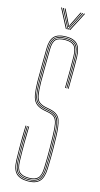

<svg xmlns="http://www.w3.org/2000/svg" viewBox="-144 -991 543 1038"><g transform="rotate(15 128.0 -472.5)"><path d="M130.5 -11Q92 -11 74.9 -27.8Q57.8 -44.5 56.5 -88.5Q55.5 -128.5 55.1 -159.2Q54.8 -190 55.2 -219.1Q55.8 -248.2 56.5 -283H60.5Q59.2 -234.8 59 -190.8Q58.8 -146.8 60.5 -88.5Q61.8 -45.8 78 -30.4Q94.2 -15 130.5 -15Q164.8 -15 180.1 -30.9Q195.5 -46.8 196.5 -88.5Q197.5 -123 197.9 -147.1Q198.2 -171.2 197.9 -197.8Q197.5 -224.2 196.5 -265.5Q195.5 -309.8 191 -333.2Q186.5 -356.8 175.6 -367.2Q164.8 -377.8 144 -382.5L111.5 -389Q80.5 -396.5 65.8 -412.6Q51 -428.8 46.2 -457Q41.5 -485.2 40.5 -529Q39.8 -566.2 40.6 -616.8Q41.5 -667.2 41.5 -713Q41.5 -762.5 61.9 -783.8Q82.2 -805 129.5 -805Q172.2 -805 192.1 -783.6Q212 -762.2 213.5 -712Q214 -688 214.2 -643.6Q214.5 -599.2 213.5 -535H209.5Q210.2 -590.2 210.2 -637.8Q210.2 -685.2 209.5 -711.8Q208.2 -761.8 188.6 -781.4Q169 -801 129.5 -801Q84 -801 64.8 -780.9Q45.5 -760.8 45.5 -713Q45.5 -667.2 44.6 -616.8Q43.8 -566.2 44.5 -529Q45.5 -485.5 50 -458Q54.5 -430.5 68.6 -415.4Q82.8 -400.2 112.5 -393L144.8 -386.5Q166.8 -381.5 178.4 -370.4Q190 -359.2 194.8 -334.9Q199.5 -310.5 200.5 -265.5Q201.5 -224.2 201.9 -198.1Q202.2 -172 201.9 -148Q201.5 -124 200.5 -88.5Q199.2 -45.8 183.5 -28.4Q167.8 -11 130.5 -11ZM130.5 -3Q89.8 -3 69.8 -21.4Q49.8 -39.8 48.5 -88.2Q47.5 -128 47.1 -158.9Q46.8 -189.8 47.2 -219Q47.8 -248.2 48.5 -283H52.5Q51.2 -235 51 -190.9Q50.8 -146.8 52.5 -88.2Q53.8 -43.8 71.4 -25.4Q89 -7 130.5 -7Q169.2 -7 186.2 -25.5Q203.2 -44 204.5 -88.5Q205.5 -122.8 205.9 -147.1Q206.2 -171.5 205.9 -198.2Q205.5 -225 204.5 -265.8Q203.5 -311.5 198.4 -336.6Q193.2 -361.8 180.9 -373.4Q168.5 -385 145.8 -390.2L113.5 -396.8Q85 -403.8 71.5 -418Q58 -432.2 53.8 -458.9Q49.5 -485.5 48.5 -529.2Q47.8 -566.2 48.6 -616.8Q49.5 -667.2 49.5 -713Q49.5 -759 67.6 -778Q85.8 -797 129.5 -797Q168 -797 186.1 -778.5Q204.2 -760 205.5 -711.8Q206.2 -685.5 206.2 -637.6Q206.2 -589.8 205.5 -535H201.5Q202.2 -590.2 202.2 -637.8Q202.2 -685.2 201.5 -711.8Q200.2 -756.5 184 -774.8Q167.8 -793 129.5 -793Q87.2 -793 70.4 -775.4Q53.5 -757.8 53.5 -713Q53.5 -667 52.6 -616.6Q51.8 -566.2 52.5 -529.2Q53.5 -481.8 58.6 -456Q63.8 -430.2 76.8 -418.5Q89.8 -406.8 114.2 -400.8L146.8 -394.2Q187.8 -384.8 197.4 -355.5Q207 -326.2 208.5 -265.8Q209.5 -224.5 209.9 -198.6Q210.2 -172.8 209.9 -148.6Q209.5 -124.5 208.5 -88.2Q207.2 -40.8 188.5 -21.9Q169.8 -3 130.5 -3ZM130.5 5Q85.2 5 63.6 -16.2Q42 -37.5 40.5 -88Q39.5 -126.2 39.1 -155.9Q38.8 -185.5 39.1 -215.1Q39.5 -244.8 40.5 -283H44.5Q43.2 -235 43 -190.8Q42.8 -146.5 44.5 -88.2Q45.8 -38.2 67 -18.6Q88.2 1 130.5 1Q172.8 1 192 -20Q211.2 -41 212.5 -88.2Q213.5 -122.5 213.9 -146.8Q214.2 -171 213.9 -197.8Q213.5 -224.5 212.5 -265.8Q211 -326.2 200.9 -357.1Q190.8 -388 147.5 -398L115.2 -404.5Q92 -410.2 79.6 -421.4Q67.2 -432.5 62.4 -457.5Q57.5 -482.5 56.5 -529.2Q55.8 -566.2 56.6 -616.6Q57.5 -667 57.5 -713Q57.5 -756 73.2 -772.5Q89 -789 129.5 -789Q165.5 -789 180.9 -772.2Q196.2 -755.5 197.5 -711.5Q198.2 -685 198.2 -637.4Q198.2 -589.8 197.5 -535H193.5Q194.2 -590.2 194.2 -637.6Q194.2 -685 193.5 -711.5Q192.5 -754 177.8 -769.5Q163 -785 129.5 -785Q90.8 -785 76.1 -769.5Q61.5 -754 61.5 -713Q61.5 -667 60.6 -616.6Q59.8 -566.2 60.5 -529.5Q61.5 -483.8 66 -459.5Q70.5 -435.2 82.2 -424.6Q94 -414 116.2 -408.5L148.5 -402Q193.5 -391.5 204.2 -359.1Q215 -326.8 216.5 -266Q217.5 -224.5 217.9 -198.2Q218.2 -172 217.9 -147.8Q217.5 -123.5 216.5 -88Q215 -38.5 194.5 -16.8Q174 5 130.5 5ZM60.5 -949.8H65.5L120.5 -844H115.5ZM70.5 -949.8H75.5L122.5 -857.8L126.5 -849.5H128.5L132.5 -857.8L179.5 -949.8H184.5L129.5 -844H125.5ZM80.5 -949.8H85.5L123 -873.8L126.5 -864H128.5L132 -873.8L169.5 -949.8H174.5L134.5 -869.2L129.5 -858.2H125.5L120.5 -869.2ZM189.5 -949.8H194.5L139.5 -844H134.5Z"/></g></svg>

Font: Big Shoulders Inline Display Thin
Style: Regular
Weight: 100
Designer: Patric King
Foundry: XO Type Co
Version: Version 1.000